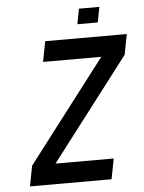

<svg xmlns="http://www.w3.org/2000/svg" viewBox="-55 -835 659 879"><g transform="rotate(-5 274.5 -395.5)"><path d="M549.3 -656.2 531.2 -562.5 172.4 -93.8H439.9L421.9 0H46.9L64.9 -93.8L423.8 -562.5H156.2L174.3 -656.2ZM327.6 -720.7 341.3 -791H435.1L421.4 -720.7Z"/></g></svg>

Font: Lambda
Style: Italic
Weight: 400
Italic angle: -11°
Designer: GGBotNet
Version: 0.22